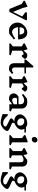

<svg xmlns="http://www.w3.org/2000/svg" viewBox="2312 -3204 1156 5819"><g transform="rotate(90 2889.5 -294.0)"><path d="M591 -497 338 0H252L97 -377L3 -432V-468L184 -552L222 -401L342 -110L479 -391L344 -488L366 -533H591Z M1003 1Q960 10 899 10Q832 10 778.5 -24.5Q725 -59 694.5 -118Q664 -177 664 -249Q664 -327 711.5 -394.5Q759 -462 831 -502.5Q903 -543 970 -543Q1067 -543 1120.5 -467Q1174 -391 1173 -264H805Q812 -184 851 -133.5Q890 -83 957 -83Q1023 -83 1145 -177L1175 -136ZM805 -310H1030Q1021 -361 1011.5 -389Q1002 -417 979 -434.5Q956 -452 912 -452H913Q810 -452 805 -310Z M1515 -379V-86L1657 -44L1635 1H1296V-35L1385 -106V-378L1296 -431V-467L1474 -552L1507 -431L1608 -535Q1631 -543 1662 -543Q1699 -543 1726.5 -524Q1754 -505 1768 -470L1696 -380H1653Q1649 -407 1639 -418.5Q1629 -430 1611 -430Q1590 -430 1567 -419Q1544 -408 1515 -379Z M2120 2Q2095 10 2059 10Q1973 10 1933.5 -33.5Q1894 -77 1894 -168V-457H1786V-500L1981 -724H2024V-503H2204V-457H2024V-160Q2024 -81 2102 -81Q2123 -81 2142 -89.5Q2161 -98 2191 -120L2221 -78Z M2507 -379V-86L2649 -44L2627 1H2288V-35L2377 -106V-378L2288 -431V-467L2466 -552L2499 -431L2600 -535Q2623 -543 2654 -543Q2691 -543 2718.5 -524Q2746 -505 2760 -470L2688 -380H2645Q2641 -407 2631 -418.5Q2621 -430 2603 -430Q2582 -430 2559 -419Q2536 -408 2507 -379Z M3337 0H3139V-87L3026 2Q3006 10 2976 10Q2888 10 2849 -33.5Q2810 -77 2810 -139Q2810 -175 2835 -210.5Q2860 -246 2908 -278H3139V-332Q3139 -449 3014 -449Q2951 -449 2856 -378L2826 -420L2969 -533Q3015 -543 3069 -543Q3164 -543 3216.5 -497Q3269 -451 3269 -364V-80L3359 -45ZM3139 -138V-232H2965Q2953 -217 2948 -202Q2943 -187 2943 -169Q2943 -134 2962 -109.5Q2981 -85 3012 -85Q3071 -85 3139 -138Z M3881 -456Q3908 -416 3908 -371Q3908 -306 3855 -247.5Q3802 -189 3726 -164Q3700 -136 3700 -106Q3700 -90 3724 -76.5Q3748 -63 3801 -41Q3871 -13 3910 11Q3949 35 3949 69Q3949 100 3910 147Q3871 194 3813.5 229Q3756 264 3703 264Q3645 264 3567.5 245Q3490 226 3438 207V48H3481Q3536 117 3592 152.5Q3648 188 3719 188Q3746 188 3767.5 178Q3789 168 3801 152.5Q3813 137 3813 123Q3813 97 3782.5 78Q3752 59 3689 31Q3628 5 3597 -14.5Q3566 -34 3566 -59Q3566 -83 3598.5 -108Q3631 -133 3676 -152Q3654 -150 3643 -150Q3589 -150 3543.5 -173.5Q3498 -197 3471.5 -236.5Q3445 -276 3445 -322Q3445 -377 3484 -428.5Q3523 -480 3585 -511.5Q3647 -543 3711 -543Q3784 -543 3838 -503H3997L3995 -456ZM3786 -323Q3786 -381 3749 -416Q3712 -451 3651 -451Q3565 -451 3565 -370Q3565 -311 3602 -275Q3639 -239 3699 -239Q3741 -239 3763.5 -260Q3786 -281 3786 -323Z M4361 0H4075V-36L4164 -107V-387L4075 -448V-484L4251 -552H4294V-78L4384 -45ZM4300 -771Q4300 -747 4285 -725.5Q4270 -704 4247 -691.5Q4224 -679 4202 -679Q4170 -679 4149 -702Q4128 -725 4128 -760Q4128 -784 4143 -805.5Q4158 -827 4181 -839.5Q4204 -852 4225 -852Q4258 -852 4279 -828.5Q4300 -805 4300 -771Z M5094 1H4897V-333Q4897 -386 4880 -407.5Q4863 -429 4821 -429Q4790 -429 4759 -418Q4728 -407 4687 -376V-77L4777 -44L4754 1H4468V-35L4557 -106V-378L4468 -431V-467L4646 -552L4681 -425L4819 -535Q4842 -543 4875 -543Q4945 -543 4986 -501.5Q5027 -460 5027 -389V-78L5117 -44Z M5638 -456Q5665 -416 5665 -371Q5665 -306 5612 -247.5Q5559 -189 5483 -164Q5457 -136 5457 -106Q5457 -90 5481 -76.5Q5505 -63 5558 -41Q5628 -13 5667 11Q5706 35 5706 69Q5706 100 5667 147Q5628 194 5570.5 229Q5513 264 5460 264Q5402 264 5324.5 245Q5247 226 5195 207V48H5238Q5293 117 5349 152.5Q5405 188 5476 188Q5503 188 5524.5 178Q5546 168 5558 152.5Q5570 137 5570 123Q5570 97 5539.5 78Q5509 59 5446 31Q5385 5 5354 -14.5Q5323 -34 5323 -59Q5323 -83 5355.5 -108Q5388 -133 5433 -152Q5411 -150 5400 -150Q5346 -150 5300.5 -173.5Q5255 -197 5228.5 -236.5Q5202 -276 5202 -322Q5202 -377 5241 -428.5Q5280 -480 5342 -511.5Q5404 -543 5468 -543Q5541 -543 5595 -503H5754L5752 -456ZM5543 -323Q5543 -381 5506 -416Q5469 -451 5408 -451Q5322 -451 5322 -370Q5322 -311 5359 -275Q5396 -239 5456 -239Q5498 -239 5520.5 -260Q5543 -281 5543 -323Z"/></g></svg>

Font: Inknut Antiqua Medium
Style: Regular
Weight: 500
Designer: Claus Eggers Sørensen
Foundry: Claus Eggers Sørensen
Version: Version 1.003; ttfautohint (v1.8.2) -l 8 -r 50 -G 200 -x 14 